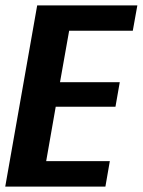

<svg xmlns="http://www.w3.org/2000/svg" viewBox="-44 -695 532 715"><path d="M-24.5 0 94.5 -675H467.5L450.5 -580.5H213.5L179.5 -389H402L386 -297.5H163.5L128 -95H365L348.5 0Z"/></svg>

Font: Anybody SemiBold
Style: Italic
Weight: 600
Italic angle: -10°
Designer: Tyler Finck
Foundry: Etcetera Type Company
Version: Version 1.010; ttfautohint (v1.8.3) -l 8 -r 50 -G 200 -x 14 